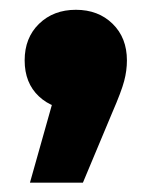

<svg xmlns="http://www.w3.org/2000/svg" viewBox="-20 -223 313 398"><path d="M112.8 -95.2 137.8 4.6Q90.3 4.6 60.7 -23.2Q31.1 -50.9 31.1 -97.8Q31.1 -144.7 61 -173.7Q90.9 -202.7 137.3 -202.7Q183.8 -202.7 213.4 -173.7Q243.1 -144.7 243.1 -97.8Q243.1 -76.7 237.4 -55.1Q231.8 -33.6 212.6 10.6L151.9 155.6H42.1Z"/></svg>

Font: iiserrat Thin
Style: Regular
Weight: 100
Designer: Akira Ohta
Foundry: Akira Ohta
Version: Version 1.200;Glyphs 3.3.1 (3343)